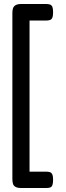

<svg xmlns="http://www.w3.org/2000/svg" viewBox="-20 -782 333 962"><path d="M87 160Q68 160 58 154.5Q48 149 45 139Q42 129 42 115V-717Q42 -730 45 -740Q48 -750 58 -756Q68 -762 87 -762H211Q223 -762 231 -759Q239 -756 242.5 -747.5Q246 -739 246 -720Q246 -702 242 -693Q238 -684 229.5 -681.5Q221 -679 209 -679H128V78H210Q222 78 230 80.5Q238 83 242 92Q246 101 246 119Q246 136 242.5 145.5Q239 155 231 157.5Q223 160 211 160Z"/></svg>

Font: Fredoka SemiCondensed
Style: Regular
Weight: 400
Width: 4
Designer: Ben Nathan
Foundry: Milena B. Brandão, Ben Nathan
Version: Version 2.001